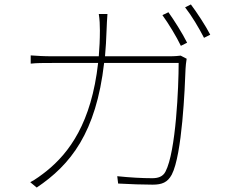

<svg xmlns="http://www.w3.org/2000/svg" viewBox="-20 -822 1040 863"><path d="M737 -767 710 -754C737 -717 774 -656 793 -616L821 -630C799 -674 762 -732 737 -767ZM838 -802 812 -789C841 -752 874 -697 897 -652L925 -666C905 -705 865 -766 838 -802ZM819 -558 792 -572C782 -571 769 -569 741 -569H452C455 -606 458 -645 459 -686C460 -710 461 -737 463 -759H424C428 -736 429 -708 429 -685C429 -644 427 -605 424 -569H216C177 -569 146 -571 118 -573V-536C147 -539 172 -539 217 -539H421C391 -270 291 -135 189 -53C169 -37 138 -14 116 -3L145 21C297 -81 412 -225 448 -539H783C783 -433 771 -141 724 -51C712 -27 689 -21 664 -21C619 -21 565 -24 507 -30L511 3C566 6 623 8 666 8C708 8 733 -2 752 -37C799 -127 811 -429 814 -513C815 -528 816 -540 819 -558Z"/></svg>

Font: Harano Aji Gothic CN ExtraLight
Style: Regular
Weight: 250
Foundry: Masamichi Hosoda
Version: HaranoAjiGothicCN-ExtraLight version 20230610;ttx 4.39.4